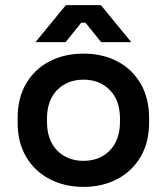

<svg xmlns="http://www.w3.org/2000/svg" viewBox="-20 -718 653 752"><path d="M307 14Q233 14 174.5 -16.5Q116 -47 82.5 -103.5Q49 -160 49 -239V-255Q49 -334 82.5 -391Q116 -448 174.5 -478Q233 -508 307 -508Q381 -508 439 -478Q497 -448 530.5 -391Q564 -334 564 -255V-239Q564 -160 530.5 -103.5Q497 -47 439 -16.5Q381 14 307 14ZM307 -88Q370 -88 410 -128.5Q450 -169 450 -242V-252Q450 -325 410 -365.5Q370 -406 307 -406Q244 -406 204 -365.5Q164 -325 164 -252V-242Q164 -169 204 -128.5Q244 -88 307 -88ZM119 -553 238 -698H375L494 -553H376L315 -629H298L237 -553Z"/></svg>

Font: Space Grotesk SemiBold
Style: Regular
Weight: 600
Designer: Florian Karsten
Foundry: Florian Karsten
Version: Version 2.000